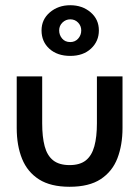

<svg xmlns="http://www.w3.org/2000/svg" viewBox="-20 -703 525 735"><path d="M246.5 12Q174 12 129.5 -16.2Q85 -44.5 64.5 -95Q44 -145.5 44 -213V-410.5H141.5V-231Q141.5 -179 151 -143.2Q160.5 -107.5 183.5 -89.2Q206.5 -71 246.5 -71Q286 -71 308.8 -89.2Q331.5 -107.5 341.2 -143.2Q351 -179 351 -231V-410.5H449V-213Q449 -148 429.5 -97.2Q410 -46.5 365.5 -17.2Q321 12 246.5 12ZM249 -489Q199.5 -489 169.2 -516.2Q139 -543.5 139 -586.5Q139 -628.5 171 -655.8Q203 -683 249 -683Q295 -683 326.8 -656Q358.5 -629 358.5 -586.5Q358.5 -545 328.5 -517Q298.5 -489 249 -489ZM249 -542Q267.5 -542 279.2 -555.2Q291 -568.5 291 -586.5Q291 -604 279 -616.5Q267 -629 249 -629Q232 -629 219.2 -616.8Q206.5 -604.5 206.5 -586.5Q206.5 -569 217.8 -555.5Q229 -542 249 -542Z"/></svg>

Font: Lucymar Sans Medium
Style: Regular
Weight: 500
Foundry: The League of Moveable Type (original font) / Main changes by Cristiano Sobral with portions from Mirco Monsees
Version: Version 2.001;August 30, 2020;FontCreator 13.0.0.2681 64-bit